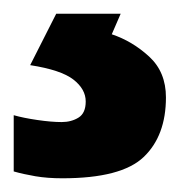

<svg xmlns="http://www.w3.org/2000/svg" viewBox="-38 -20 263 280"><path d="M204 122Q204 178 171.5 209Q139 240 53 240Q31 240 13.5 237Q-4 234 -18 230V148Q-4 152 16.5 155Q37 158 52 158Q66 158 76.5 151.5Q87 145 87 128Q87 110 69 96Q51 82 6 75L44 0H138L125 30Q155 40 179.5 62.5Q204 85 204 122Z"/></svg>

Font: Noto Sans New Tai Lue
Style: Bold
Weight: 700
Version: Version 2.003